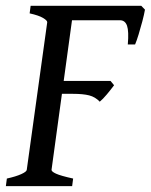

<svg xmlns="http://www.w3.org/2000/svg" viewBox="-21 -635 515 655"><path d="M473.6 -602.1Q470.7 -585.4 464.6 -562.3Q458.5 -539.1 451.9 -517.6Q445.3 -496.1 439.9 -483.4H415Q418.9 -528.3 412.4 -547.1Q405.8 -565.9 388.2 -565.9H202.1L221.7 -615.2H460.9ZM368.2 -344.2Q357.4 -329.6 343.5 -313Q329.6 -296.4 319.3 -288.1Q304.2 -304.2 283.2 -309.6Q262.2 -314.9 228.5 -314.9H145.5L175.3 -358.9H356ZM297.4 -615.2 293.9 -589.4Q262.7 -585.9 244.4 -581.1Q226.1 -576.2 225.1 -569.3L154.8 -55.7Q154.3 -49.8 170.2 -42.5Q186 -35.2 228.5 -25.9L225.1 0H-1L2.4 -25.9Q33.2 -32.7 51.5 -41Q69.8 -49.3 70.3 -55.7L140.1 -559.1Q140.6 -564.9 126 -573.7Q111.3 -582.5 80.1 -589.4L83.5 -615.2Z"/></svg>

Font: Gentium Book Plus
Style: Italic
Weight: 400
Italic angle: -8°
Designer: Victor Gaultney, Annie Olsen, Iska Routamaa, Becca Hirsbrunner
Foundry: SIL International
Version: Version 6.101